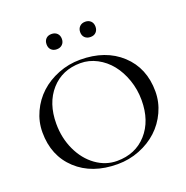

<svg xmlns="http://www.w3.org/2000/svg" viewBox="-139 -910 1014 1046"><g transform="rotate(-20 368.5 -387.0)"><path d="M270 -782.2Q290 -782.2 302.5 -770.3Q314.9 -758.3 314.9 -737.8Q314.9 -718.3 302.7 -706.1Q290.5 -693.8 270 -693.8Q250.5 -693.8 238.3 -705.6Q226.1 -717.3 226.1 -737.8Q226.1 -757.8 237.8 -770Q249.5 -782.2 270 -782.2ZM465.8 -782.2Q485.4 -782.2 497.6 -770.3Q509.8 -758.3 509.8 -737.8Q509.8 -718.3 498 -706.1Q486.3 -693.8 465.8 -693.8Q445.8 -693.8 433.3 -705.6Q420.9 -717.3 420.9 -737.8Q420.9 -757.3 433.1 -769.8Q445.3 -782.2 465.8 -782.2ZM368.2 7.8Q220.7 7.8 130.9 -75.4Q41 -158.7 41 -294.9Q41 -356.4 66.9 -412.4Q92.8 -468.3 136.7 -508.8Q180.7 -549.3 241.2 -573.2Q301.8 -597.2 368.2 -597.2Q515.6 -597.2 605.7 -513.9Q695.8 -430.7 695.8 -294.9Q695.8 -233.4 669.9 -177.2Q644 -121.1 600.1 -80.6Q556.2 -40 495.6 -16.1Q435.1 7.8 368.2 7.8ZM371.1 -9.8Q478 -9.8 543.5 -83Q608.9 -156.2 608.9 -275.9Q608.9 -337.4 589.4 -393.6Q569.8 -449.7 537.1 -490.5Q504.4 -531.2 459 -555.2Q413.6 -579.1 363.8 -579.1Q257.8 -579.1 192.9 -505.9Q127.9 -432.6 127.9 -313Q127.9 -230.5 160.4 -160.6Q192.9 -90.8 249 -50.3Q305.2 -9.8 371.1 -9.8Z"/></g></svg>

Font: FoglihtenNo07calt
Style: Regular
Weight: 500
Designer: gluk (gluksza@wp.pl)
Foundry: gluk (gluksza@wp.pl)
Version: Version 0.844